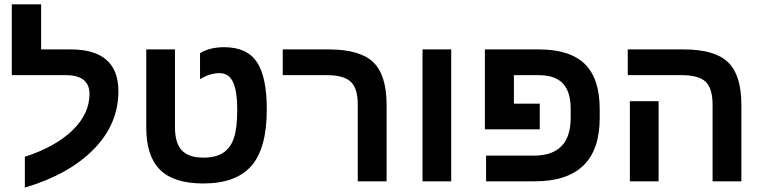

<svg xmlns="http://www.w3.org/2000/svg" viewBox="-20 -833 3505 882"><path d="M94.2 -112.8Q234.9 -158.7 313 -234.4Q391.1 -310.1 391.1 -400.9Q391.1 -487.8 282.2 -487.8H34.2V-813H168.9V-606H304.2Q523.9 -606 523.9 -414.1Q523.9 -262.7 410.2 -147Q296.4 -31.2 94.2 28.8Z M913.6 9.8Q778.8 9.8 715.3 -53Q651.9 -115.7 651.9 -246.1V-606H783.7V-249Q783.7 -176.3 814.9 -142.6Q846.2 -108.9 914.6 -108.9Q971.2 -108.9 1005.1 -131.1Q1039.1 -153.3 1054.4 -198.7Q1069.8 -244.1 1069.8 -329.1Q1069.8 -413.6 1050.8 -455.3Q1031.7 -497.1 987.8 -497.1Q944.8 -497.1 898.9 -469.2V-588.9Q944.3 -616.2 1009.8 -616.2Q1114.3 -616.2 1159.9 -548.1Q1205.6 -480 1205.6 -330.1Q1205.6 -153.3 1135.5 -71.8Q1065.4 9.8 913.6 9.8Z M1755.9 0H1623.5V-352.1Q1623.5 -427.7 1591.1 -457.8Q1558.6 -487.8 1481.9 -487.8H1278.8V-606H1489.7Q1633.8 -606 1694.8 -547.1Q1755.9 -488.3 1755.9 -351.1Z M1920.9 -606H2052.7V0H1920.9Z M2601.6 -333Q2601.6 -411.1 2565.9 -449.5Q2530.3 -487.8 2453.6 -487.8H2340.8V-356.9H2459.5V-238.8H2207.5V-606H2454.6Q2598.1 -606 2666.5 -539.1Q2734.9 -472.2 2734.9 -331.1V-291Q2734.9 0 2435.5 0H2212.9V-118.2H2432.6Q2601.6 -118.2 2601.6 -292Z M3005.4 0H2873.5V-368.2H3005.4ZM3385.7 0H3253.4V-352.1Q3253.4 -426.8 3221.7 -457.3Q3189.9 -487.8 3111.3 -487.8H2863.8V-606H3119.6Q3263.7 -606 3324.7 -546.9Q3385.7 -487.8 3385.7 -351.1Z"/></svg>

Font: Liberation Sans
Style: Bold
Weight: 700
Designer: Steve Matteson
Foundry: Ascender Corporation
Version: Version 2.1.5